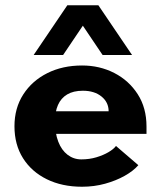

<svg xmlns="http://www.w3.org/2000/svg" viewBox="-20 -700 612 730"><path d="M292 10Q216 10 158 -18.5Q100 -47 67.5 -98.5Q35 -150 35 -220Q35 -289 68.5 -341Q102 -393 160 -422Q218 -451 292 -451Q359 -451 414.5 -422.5Q470 -394 503.5 -342Q537 -290 537 -219V-191H164V-277H393Q393 -311 366 -333Q339 -355 295 -355Q259 -355 235.5 -341Q212 -327 200.5 -301Q189 -275 189 -239Q189 -194 201.5 -161.5Q214 -129 237 -111.5Q260 -94 289 -94Q320 -94 346.5 -102Q373 -110 392.5 -121.5Q412 -133 421 -145L506 -72Q487 -50 454 -31.5Q421 -13 379.5 -1.5Q338 10 292 10ZM108 -491 236 -680H354L482 -491H370L275 -632H315L220 -491Z"/></svg>

Font: Teachers
Style: Regular
Weight: 400
Designer: Alfredo Marco Pradil, Chank Diesel
Version: Version 1.001